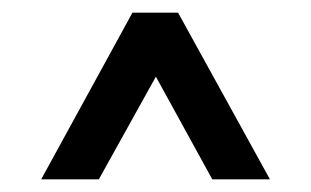

<svg xmlns="http://www.w3.org/2000/svg" viewBox="-20 -740 491 303"><path d="M315 -457 226 -619 136 -457H45L189 -720H261L406 -457Z"/></svg>

Font: Outfit Medium
Style: Regular
Weight: 500
Designer: Rodrigo Fuenzalida
Foundry: fragTYPE
Version: Version 1.100; ttfautohint (v1.8.4.7-5d5b);gftools[0.9.27]